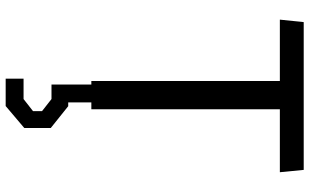

<svg xmlns="http://www.w3.org/2000/svg" viewBox="-222 -548 1064 660"><g transform="rotate(90 310.0 -218.0)"><path d="M258.5 0H270.5V137H320.5L362 169.5V200.5L320.5 233H250.5V294.5H344.5L420 230.5V139.5L345 79.5H332V0H355.5V-648H572L564 -730H56L47.5 -648H258.5Z"/></g></svg>

Font: Monaspace Krypton
Style: Regular
Weight: 400
Designer: Riley Cran & the Lettermatic Team
Foundry: Lettermatic
Version: Version 1.200 (Monaspace Krypton)